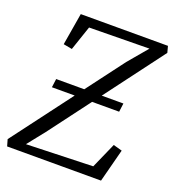

<svg xmlns="http://www.w3.org/2000/svg" viewBox="-140 -849 868 954"><g transform="rotate(20 294.5 -371.5)"><path d="M5 0 -5 -35 234 -352.5H113.5L119.5 -398H268L417.5 -596.5L503.5 -698.5L185.5 -694.5L141.5 -565L95.5 -573.5L124 -743H585L594 -709L360.5 -398H475L469 -352.5H326L161 -133L89 -42.5L441 -53.5L500.5 -188L547 -175L501.5 0Z"/></g></svg>

Font: Merriweather 28pt Light
Style: Italic
Weight: 300
Italic angle: -7.8°
Version: Version 2.101